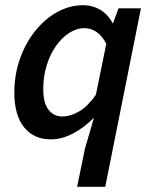

<svg xmlns="http://www.w3.org/2000/svg" viewBox="-20 -523 583 737"><path d="M276 194 306 48 340 -69H338Q303 -33 260 -10.5Q217 12 175 12Q110 12 72.5 -34.5Q35 -81 35 -167Q35 -237 57 -298.5Q79 -360 116.5 -406Q154 -452 201 -477.5Q248 -503 299 -503Q336 -503 366 -484.5Q396 -466 412 -434H414L435 -491H521L384 194ZM219 -76Q251 -76 284 -95.5Q317 -115 348 -159L388 -355Q371 -387 349.5 -401Q328 -415 305 -415Q274 -415 245.5 -396.5Q217 -378 194.5 -346Q172 -314 159 -271.5Q146 -229 146 -182Q146 -128 166 -102Q186 -76 219 -76Z"/></svg>

Font: Source Sans 3 SemiBold
Style: Italic
Weight: 600
Italic angle: -11°
Designer: Paul D. Hunt
Foundry: Adobe
Version: Version 3.046;hotconv 1.0.118;makeotfexe 2.5.65603